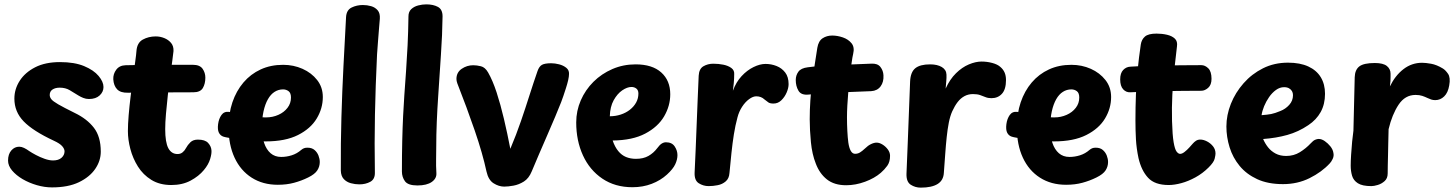

<svg xmlns="http://www.w3.org/2000/svg" viewBox="-20 -840 6671 880"><path d="M454.3 -441.1Q454.3 -418.9 436.7 -402.6Q419.1 -386.2 387.7 -386.2Q374 -386.2 361.6 -391.2Q349.2 -396.2 339.9 -402Q319 -415.2 299.4 -426.7Q279.9 -438.2 253.9 -438.2Q233.7 -438.2 220.8 -429.8Q207.9 -421.3 207.9 -404.7Q207.9 -394.9 215.1 -385.5Q222.3 -376.1 246.6 -362Q270.9 -347.9 322.6 -322.3Q378.8 -295.3 410.3 -254.5Q441.9 -213.7 441.9 -145Q441.9 -103 416.4 -65.8Q390.9 -28.6 341.6 -4.8Q292.2 18.9 218.3 18.9Q184.2 18.9 148.7 8.6Q113.2 -1.7 83.5 -19.1Q53.8 -36.6 35.3 -58.6Q16.9 -80.6 16.9 -104Q16.9 -133.4 31.9 -150.5Q46.9 -167.6 68.3 -167.6Q78.7 -167.6 90.3 -162Q101.9 -156.4 114.9 -147Q125.9 -139.6 144.7 -129.6Q163.4 -119.6 184.7 -112.1Q206 -104.6 223.1 -104.6Q248.1 -104.6 261.9 -116.8Q275.8 -129.1 275.8 -146.4Q275.8 -157.6 265.1 -170Q254.4 -182.4 226.9 -195Q131.2 -239.6 88.6 -283.6Q45.9 -327.6 45.9 -388Q45.9 -431.6 70.3 -469.7Q94.8 -507.9 141.3 -531.7Q187.8 -555.4 254.9 -555.4Q321.4 -555.4 365.6 -537Q409.7 -518.6 432 -491.8Q454.3 -465.1 454.3 -441.1Z M605.4 -606Q608.2 -644.3 634.7 -658.7Q661.1 -673.1 693.7 -673.1Q714 -673.1 733.1 -665.4Q752.1 -657.7 764.2 -643.1Q776.2 -628.6 775.2 -606Q774.2 -592.8 769.7 -561.4Q765.2 -530.1 759.7 -489.2Q754.2 -448.2 749.2 -403.8Q744.2 -359.3 740.7 -318.4Q737.2 -277.4 737.2 -248Q737.2 -187.8 751.4 -160.9Q765.7 -134 793.8 -134Q807.8 -134 817.3 -142.2Q826.9 -150.3 832.2 -160.9Q840.3 -176 852.8 -188.1Q865.3 -200.1 887.1 -200.1Q919.7 -200.1 933.6 -185.1Q947.6 -170 949.1 -152Q950.9 -136.6 943.1 -111Q935.3 -85.4 914.3 -60.4Q891.3 -32.4 853.6 -12.2Q815.8 8 765.2 8Q711.8 8 673.8 -15.5Q635.8 -39 612.3 -76.5Q588.8 -114 577.5 -157Q566.2 -200 566.2 -239Q566.2 -270 569.7 -312Q573.2 -354 578.7 -398.7Q584.2 -443.4 589.8 -484.9Q595.4 -526.3 599.9 -558.6Q604.4 -590.9 605.4 -606ZM567.1 -415Q532.6 -414 516.8 -430.7Q501 -447.3 499.2 -476.8Q498.2 -501 512.8 -520.5Q527.3 -540 555.2 -541Q587.3 -542 630.2 -542.4Q673.1 -542.8 731 -542.9Q788.9 -543 863.9 -543Q895.8 -543 908.5 -524.8Q921.2 -506.6 921.2 -484.1Q921.2 -456.2 909.7 -436.6Q898.1 -417 866.2 -417Q791.2 -417 735.8 -416.5Q680.3 -416 639.8 -416Q599.2 -416 567.1 -415Z M1004.2 -213.6Q989.8 -218.4 983.1 -232.1Q976.4 -245.7 979.6 -271.1Q982.9 -295.9 995 -312.9Q1007.1 -330 1029.8 -327.2Q1034.7 -327 1056.8 -320.7Q1079 -314.4 1115.8 -308.2Q1152.6 -301.9 1199.6 -301.9Q1229.7 -301.9 1255.8 -313.6Q1281.9 -325.2 1297.7 -345.8Q1313.6 -366.3 1313.6 -393Q1313.6 -413.7 1302.7 -422Q1291.8 -430.3 1277.2 -430.3Q1256.3 -430.3 1238.5 -419Q1220.7 -407.7 1207.9 -385.1Q1195.1 -362.6 1187.8 -329.7Q1180.6 -296.9 1180.6 -253.9Q1180.6 -215 1190.6 -184.8Q1200.7 -154.7 1220.2 -137.7Q1239.8 -120.7 1268.8 -120.7Q1292.9 -120.7 1317 -128.2Q1341.1 -135.8 1360.9 -153.1Q1366.9 -158.1 1373.3 -160.6Q1379.7 -163.1 1389 -163.1Q1409.6 -163.1 1421.8 -152.4Q1434 -141.8 1439.8 -126.7Q1445.6 -111.7 1445.6 -97.3Q1445.6 -76.7 1434.3 -59.2Q1423.1 -41.7 1392.6 -26.7Q1361.8 -11.4 1327.9 -2.3Q1294.1 6.9 1253.4 6.9Q1184.4 6.9 1133.5 -25.7Q1082.6 -58.2 1055.1 -117.3Q1027.6 -176.4 1027.6 -255.9Q1027.6 -318.9 1045.2 -371.1Q1062.9 -423.2 1095.8 -461.9Q1128.8 -500.6 1174.6 -521.7Q1220.4 -542.9 1277.6 -542.9Q1325.3 -542.9 1366.5 -524.6Q1407.7 -506.2 1433.6 -473.2Q1459.6 -440.1 1459.6 -395.3Q1459.6 -343.2 1431.6 -296.8Q1403.7 -250.4 1345.9 -221.2Q1288.1 -191.9 1197.6 -191.9Q1175.6 -191.9 1145 -194.2Q1114.4 -196.4 1084.3 -200.2Q1054.1 -204 1032.2 -207.7Q1010.2 -211.4 1004.2 -213.6Z M1566.1 -762Q1568.1 -793.9 1591.4 -805.4Q1614.8 -817 1643.2 -817Q1662.8 -817 1681.1 -811.7Q1699.3 -806.4 1711 -792.8Q1722.7 -779.1 1720.9 -754Q1719.7 -738.9 1717.3 -710.6Q1714.9 -682.3 1712.5 -650.2Q1710.1 -618 1708.1 -590Q1701.1 -445 1698.5 -314.4Q1695.9 -183.9 1698.2 -50Q1699.2 -18.9 1677.4 -6.9Q1655.7 5 1627 5Q1607.4 5 1588 -0.3Q1568.6 -5.6 1555.7 -19.3Q1542.9 -33.1 1542.1 -58Q1541.3 -183.1 1544.8 -302.4Q1548.3 -421.8 1554.2 -536.9Q1560.1 -652 1566.1 -762Z M1852.1 -765Q1852.1 -786 1864.9 -798.1Q1877.8 -810.2 1896.8 -815.1Q1915.9 -820 1933.9 -820Q1965.7 -820 1987.1 -808.4Q2008.4 -796.9 2008.4 -765Q2007.4 -681.9 2000.9 -588.4Q1994.4 -495 1988.4 -399Q1984.4 -341 1981.9 -281.5Q1979.4 -222 1979.4 -163Q1979.4 -134 1978.8 -107.7Q1978.1 -81.4 1980.1 -46.8Q1981.9 -22.3 1959.1 -6.2Q1936.3 10 1893.2 10Q1850.1 10 1836.1 -9.3Q1822.1 -28.6 1822.1 -54Q1822.1 -131.9 1823.6 -194.4Q1825.1 -257 1827.6 -308.5Q1830.1 -360 1833.1 -402Q1837.1 -459 1841.1 -514.7Q1845.1 -570.4 1848.1 -631.7Q1851.1 -693 1852.1 -765Z M2072 -478Q2072 -508.1 2096.1 -524.6Q2120.2 -541 2148.7 -541Q2165.2 -541 2184.3 -536.3Q2203.4 -531.7 2217.2 -507.7Q2238.2 -471.1 2256.2 -416.2Q2274.1 -361.3 2289.7 -295.2Q2305.3 -229.1 2319 -158Q2346.9 -224.2 2367.8 -285.2Q2388.7 -346.1 2406.9 -403.6Q2425.2 -461.1 2443.6 -514.1Q2450.9 -535.4 2463.9 -542.8Q2476.9 -550.1 2506.2 -550.1Q2523.4 -550.1 2542.5 -545.2Q2561.6 -540.3 2575.2 -529.5Q2588.8 -518.7 2588 -501.2Q2588 -489.7 2584.1 -472.4Q2580.1 -455.1 2573.9 -436Q2567.8 -416.9 2562.1 -400.1Q2556.4 -383.2 2552 -372Q2541.6 -345.2 2524.7 -305.2Q2507.9 -265.2 2488.2 -220.2Q2468.4 -175.2 2450 -132.1Q2431.6 -89 2416.9 -54Q2403.8 -22.3 2381.1 -8Q2358.3 6.3 2333.7 10.8Q2309.1 15.3 2290.9 15.3Q2266.6 15.3 2242.5 0.2Q2218.4 -14.9 2209.8 -53.7Q2191.8 -137.1 2155.9 -241.6Q2120 -346 2076 -458Q2074 -463 2073 -468.5Q2072 -474 2072 -478Z M2621 -279Q2621 -332 2641.9 -380Q2662.8 -428 2699.9 -465Q2737.1 -502 2786.7 -523.5Q2836.3 -545 2893 -545Q2969.6 -545 3010.8 -507.9Q3052 -470.9 3052 -407.9Q3052 -354.6 3023.7 -306.4Q2995.4 -258.3 2937.2 -227.7Q2879 -197 2788 -196Q2798.3 -166.2 2813.7 -147.5Q2829 -128.8 2849.3 -120.4Q2869.7 -112 2894.8 -112Q2928.7 -112 2952.1 -125.3Q2975.6 -138.7 2992.3 -160.9Q3003.3 -175.9 3012.8 -181.9Q3022.3 -187.9 3032.3 -187.9Q3059.7 -187.9 3072.3 -168.9Q3085 -149.9 3085 -129Q3085 -109 3074.9 -87.2Q3064.8 -65.4 3037 -40Q3007.6 -13.1 2967.1 2.5Q2926.6 18.1 2878.8 18.1Q2799.1 18.1 2740.9 -21.2Q2682.8 -60.4 2651.9 -127.7Q2621 -195 2621 -279ZM2775 -307.1Q2801.1 -307.1 2824.9 -314.9Q2848.8 -322.7 2867 -337Q2885.2 -351.3 2895.6 -370.1Q2906 -388.9 2906 -411.4Q2906 -426.6 2896.7 -434Q2887.3 -441.4 2874.1 -441.4Q2854.7 -441.4 2831.9 -425.9Q2809.2 -410.3 2792.7 -380.6Q2776.2 -350.9 2775 -307.1Z M3228.1 13Q3203.3 13 3182.6 -0.2Q3161.9 -13.4 3163.7 -50Q3165.9 -96.6 3168.4 -153.6Q3170.9 -210.7 3173.1 -270.7Q3175.3 -330.7 3177.8 -387.9Q3180.3 -445.1 3182.3 -493Q3184.1 -524.9 3204.2 -536.4Q3224.3 -548 3249.1 -548Q3273.6 -548 3295.4 -543.5Q3317.3 -539 3331.7 -528.6Q3346.1 -518.1 3345.1 -501Q3345.1 -489.3 3344.6 -480Q3344.1 -470.7 3343.1 -458.5Q3342.1 -446.3 3339.1 -424Q3353.8 -464 3379 -491.1Q3404.2 -518.2 3433.7 -532.6Q3463.2 -547 3488.7 -547Q3515.1 -547 3539.3 -537.4Q3563.4 -527.8 3578.9 -507.6Q3594.4 -487.3 3594.4 -454.4Q3594.4 -437 3585.6 -416.3Q3576.8 -395.6 3561.3 -380.5Q3545.9 -365.4 3525.3 -365.4Q3509.6 -365.4 3502.1 -370.4Q3494.6 -375.4 3484.1 -384Q3476.3 -391.4 3466.9 -395Q3457.4 -398.6 3446.2 -398.6Q3431.1 -398.6 3413.4 -385.6Q3395.7 -372.7 3381.3 -350.6Q3367 -328.6 3360.1 -302Q3350.1 -265.2 3343.6 -224.2Q3337.1 -183.2 3332.5 -138.9Q3327.9 -94.6 3323.4 -47Q3321.7 -21.8 3306.1 -8.6Q3290.6 4.7 3269.4 8.8Q3248.2 13 3228.1 13Z M3726.1 -621Q3731.2 -652 3750.3 -664.6Q3769.4 -677.1 3794.3 -677.1Q3818.2 -677.1 3843.2 -668.5Q3868.1 -659.9 3882.9 -641.7Q3897.7 -623.4 3890.3 -592.8Q3886.3 -575.2 3884.3 -559.1Q3882.2 -543 3878.2 -518Q3875.4 -497.1 3872.8 -470.7Q3870.2 -444.2 3867.7 -414.8Q3865.2 -385.4 3863.6 -356.3Q3862 -327.1 3862 -302.1Q3862 -269.9 3863.6 -240.1Q3865.1 -210.3 3868.2 -186.4Q3871.7 -162.3 3879.3 -148.7Q3886.9 -135.1 3899 -135.1Q3911.4 -135.1 3921.3 -141.1Q3931.2 -147 3945.2 -160Q3957.9 -172.7 3972 -179.5Q3986.1 -186.3 3997.8 -186.3Q4010.6 -186.3 4024.7 -177.6Q4038.9 -168.9 4049.2 -155.1Q4059.4 -141.3 4059.4 -125.9Q4059.4 -97.8 4046.6 -80.1Q4033.7 -62.4 4017.1 -48Q3988.2 -23 3944.7 -7Q3901.2 9 3858.2 9Q3803.7 9 3769.8 -17.9Q3736 -44.8 3718.9 -90.7Q3710.6 -111.3 3705 -135.9Q3699.4 -160.6 3696.7 -187.9Q3694 -215.3 3692.6 -242.3Q3691.2 -269.3 3691.2 -293Q3691.2 -380 3702.8 -464.6Q3714.4 -549.1 3726.1 -621ZM3687.2 -406.6Q3652.1 -402.8 3639.7 -424.1Q3627.2 -445.3 3627.2 -473Q3627.2 -494.7 3639.2 -511.2Q3651.1 -527.8 3682.2 -531.6Q3726.8 -538.1 3777.9 -540.4Q3829 -542.8 3879.7 -544.5Q3930.4 -546.2 3973.2 -548.2Q4002.1 -550 4015.2 -533.2Q4028.2 -516.4 4029.2 -495Q4031 -464.3 4016.1 -444.2Q4001.1 -424 3973.2 -422.2Q3930.4 -420.2 3880.2 -418.5Q3830 -416.8 3779.9 -414.1Q3729.8 -411.3 3687.2 -406.6Z M4151.3 -466Q4153.1 -509.2 4174.9 -527.1Q4196.7 -545 4242.9 -545Q4276.2 -545 4296.7 -532.7Q4317.2 -520.3 4318 -498Q4318.6 -482.7 4317.2 -469.6Q4315.8 -456.4 4314.2 -434Q4333.6 -476.8 4361.5 -504.2Q4389.4 -531.7 4420.6 -544.8Q4451.8 -557.9 4478.8 -557.9Q4503.9 -557.9 4528.1 -551.4Q4552.3 -544.9 4565 -533.2Q4577.9 -522.3 4584.3 -507.8Q4590.8 -493.2 4590.8 -472.9Q4590.8 -430.6 4572.3 -410.3Q4553.9 -390 4523.8 -390Q4508.7 -390 4496.8 -394.9Q4484.9 -399.8 4472 -404.3Q4459.1 -408.8 4439.4 -408.8Q4418 -408.8 4400.4 -399.3Q4382.8 -389.8 4369.3 -372.3Q4355.9 -354.9 4344.4 -329.8Q4334.6 -307.8 4328.7 -277.9Q4322.9 -248.1 4319.1 -212.1Q4315.2 -176 4312.3 -134.4Q4309.4 -92.8 4306 -48Q4304.2 -13.3 4277.4 3.3Q4250.6 20 4199.9 20Q4175.1 20 4154.4 6.8Q4133.7 -6.4 4134.7 -43Q4137.7 -108.4 4140.4 -182.8Q4143.1 -257.2 4146.1 -330.9Q4149.1 -404.7 4151.3 -466Z M4617.2 -213.6Q4602.8 -218.4 4596.1 -232.1Q4589.4 -245.7 4592.6 -271.1Q4595.9 -295.9 4608 -312.9Q4620.1 -330 4642.8 -327.2Q4647.7 -327 4669.8 -320.7Q4692 -314.4 4728.8 -308.2Q4765.6 -301.9 4812.6 -301.9Q4842.7 -301.9 4868.8 -313.6Q4894.9 -325.2 4910.7 -345.8Q4926.6 -366.3 4926.6 -393Q4926.6 -413.7 4915.7 -422Q4904.8 -430.3 4890.2 -430.3Q4869.3 -430.3 4851.5 -419Q4833.7 -407.7 4820.9 -385.1Q4808.1 -362.6 4800.8 -329.7Q4793.6 -296.9 4793.6 -253.9Q4793.6 -215 4803.6 -184.8Q4813.7 -154.7 4833.2 -137.7Q4852.8 -120.7 4881.8 -120.7Q4905.9 -120.7 4930 -128.2Q4954.1 -135.8 4973.9 -153.1Q4979.9 -158.1 4986.3 -160.6Q4992.7 -163.1 5002 -163.1Q5022.6 -163.1 5034.8 -152.4Q5047 -141.8 5052.8 -126.7Q5058.6 -111.7 5058.6 -97.3Q5058.6 -76.7 5047.3 -59.2Q5036.1 -41.7 5005.6 -26.7Q4974.8 -11.4 4940.9 -2.3Q4907.1 6.9 4866.4 6.9Q4797.4 6.9 4746.5 -25.7Q4695.6 -58.2 4668.1 -117.3Q4640.6 -176.4 4640.6 -255.9Q4640.6 -318.9 4658.2 -371.1Q4675.9 -423.2 4708.8 -461.9Q4741.8 -500.6 4787.6 -521.7Q4833.4 -542.9 4890.6 -542.9Q4938.3 -542.9 4979.5 -524.6Q5020.7 -506.2 5046.6 -473.2Q5072.6 -440.1 5072.6 -395.3Q5072.6 -343.2 5044.6 -296.8Q5016.7 -250.4 4958.9 -221.2Q4901.1 -191.9 4810.6 -191.9Q4788.6 -191.9 4758 -194.2Q4727.4 -196.4 4697.3 -200.2Q4667.1 -204 4645.2 -207.7Q4623.2 -211.4 4617.2 -213.6Z M5208.6 -635.9Q5212.1 -659 5227.7 -672.5Q5243.3 -686 5280.8 -686Q5306 -686 5328.8 -680.7Q5351.6 -675.4 5364.8 -662.9Q5378 -650.4 5374.4 -627.1Q5368 -574.8 5362.1 -519.3Q5356.2 -463.8 5353.2 -405.4Q5350.2 -347 5351.8 -285Q5353.6 -220.7 5359.1 -188.4Q5364.6 -156.1 5372.6 -145.4Q5380.6 -134.8 5388.9 -134.8Q5397.9 -134.8 5409.2 -143.6Q5420.4 -152.3 5430.8 -163.7Q5441.2 -175.1 5447.2 -182.1Q5453.2 -189.1 5461.5 -194.7Q5469.8 -200.3 5481.4 -200.3Q5495.8 -200.3 5512 -192Q5528.2 -183.7 5539.7 -169.4Q5551.1 -155.1 5551.1 -136.1Q5551.1 -129.1 5547.2 -112.6Q5543.3 -96 5519 -72Q5492 -45.2 5459.2 -27.2Q5426.3 -9.2 5394.4 -0.6Q5362.4 8 5336.6 8Q5272.7 8 5242.1 -25.2Q5211.4 -58.3 5198.1 -115.4Q5188.8 -159.4 5186.4 -201.2Q5184.1 -243 5184.1 -288Q5184.1 -349 5186.3 -405.8Q5188.6 -462.6 5194.2 -519.5Q5199.8 -576.4 5208.6 -635.9ZM5160.4 -417Q5141.4 -416 5127.8 -430.8Q5114.2 -445.7 5114.2 -476.1Q5114.2 -504.8 5127.8 -519.1Q5141.4 -533.4 5160.4 -534.4Q5186.4 -536.4 5225.1 -537.9Q5263.7 -539.4 5308.3 -539.9Q5352.9 -540.4 5399 -540.9Q5445.1 -541.4 5486.1 -541.4Q5503.1 -541.4 5517.8 -527.1Q5532.6 -512.8 5532.8 -479Q5532.8 -450.9 5517.4 -437.4Q5502.1 -424 5486.1 -424Q5444.1 -424 5403.6 -423.5Q5363.1 -423 5323.3 -422.5Q5283.4 -422 5242.9 -420.5Q5202.4 -419 5160.4 -417Z M5860.2 3.9Q5791.2 3.9 5742 -18.9Q5692.8 -41.7 5661.6 -79.6Q5630.4 -117.4 5615.7 -164.7Q5601 -212 5601 -260Q5601 -312.6 5621.5 -364.1Q5642 -415.7 5679.7 -458.4Q5717.3 -501.2 5768.8 -527Q5820.3 -552.8 5883.1 -552.8Q5938.6 -552.8 5976.5 -535.3Q6014.4 -517.8 6033.7 -485.8Q6053 -453.9 6053 -410Q6053 -362.6 6033.2 -326.6Q6013.3 -290.7 5976.1 -266.1Q5931.3 -235.8 5880.2 -221.5Q5829 -207.2 5769.3 -202.9Q5778.1 -182.4 5791.8 -164.9Q5805.6 -147.4 5826.3 -136.3Q5847 -125.2 5875.1 -125.2Q5909.8 -125.2 5937.7 -142.4Q5965.6 -159.7 5987.4 -183Q5998.9 -195.7 6007.9 -199.4Q6017 -203.2 6024 -203.2Q6037.6 -203.2 6051.8 -193.3Q6066.1 -183.4 6077.6 -169.2Q6089 -154.9 6091.3 -139.8Q6094.7 -125.6 6088.2 -111.8Q6081.7 -98.1 6074.7 -91.1Q6037.7 -51.1 5982.3 -23.6Q5927 3.9 5860.2 3.9ZM5762.2 -312.1Q5789 -314.1 5806.3 -317.4Q5823.6 -320.8 5848.1 -331.1Q5871.8 -340.2 5889 -359.3Q5906.2 -378.3 5906.2 -404Q5906.2 -414.1 5901.7 -422.1Q5897.1 -430.1 5888.1 -435.3Q5879.1 -440.4 5865.3 -440.4Q5845.8 -440.4 5828.1 -427.6Q5810.3 -414.7 5796.7 -395Q5783 -375.3 5773.9 -353.3Q5764.9 -331.2 5762.2 -312.1Z M6189.1 -485.9Q6190.1 -520.1 6210.3 -535.7Q6230.6 -551.2 6281.4 -551.2Q6319.7 -551.2 6336.6 -537.4Q6353.4 -523.7 6353.4 -502.1Q6353.4 -496.1 6353.4 -487.4Q6353.4 -478.7 6352.9 -468.3Q6352.4 -458 6350.4 -444Q6374.8 -494 6412.7 -523.2Q6450.6 -552.3 6498.1 -552.3Q6514.1 -552.3 6539.4 -547.8Q6564.8 -543.2 6592.8 -526.2Q6604.8 -519.2 6616.8 -501.8Q6628.8 -484.4 6622.3 -448.7Q6616.7 -415 6599.1 -398.1Q6581.6 -381.1 6558.1 -381.1Q6548.1 -381.1 6539.6 -383.9Q6531.1 -386.8 6522.3 -391Q6511.6 -396.2 6498.6 -400.6Q6485.7 -404.9 6467.9 -404.9Q6419.8 -404.9 6390.1 -360Q6360.4 -315.1 6344.4 -248Q6343.4 -214 6342.9 -184.5Q6342.4 -155 6341.8 -129.9Q6341.2 -104.9 6340.7 -83.4Q6340.2 -61.9 6340.2 -44.9Q6340.2 -22.6 6326.3 -10.1Q6312.4 2.4 6294.9 7.7Q6277.4 13 6265.4 13Q6224 13 6203.7 0Q6183.3 -13 6177 -34.5Q6170.7 -56 6170.7 -81Q6170.7 -101 6172.6 -131Q6174.4 -161 6177.3 -191Q6180.2 -221 6183.2 -241Z"/></svg>

Font: Playpen Sans Hebrew
Style: Regular
Weight: 400
Designer: Tom Grace, Laura Meseguer, Veronika Burian, José Scaglione
Foundry: TypeTogether
Version: Version 2.000